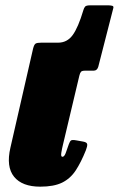

<svg xmlns="http://www.w3.org/2000/svg" viewBox="-20 -680 445 720"><path d="M104 -497.5Q108 -513.5 114 -516.8Q120 -520 135 -520H198Q231.5 -520 252.2 -548Q273 -576 293 -643Q295 -650 299 -655Q303 -660 318 -660H386Q393 -660 400 -658.5Q407 -657 405 -650L348.5 -429.5Q344 -415 331.5 -415H299.5Q287.5 -415 283.8 -410.8Q280 -406.5 277.5 -396L216 -137Q212.5 -123 210 -107.5Q207.5 -92 214 -92Q221 -92 226.2 -105.5Q231.5 -119 238 -139Q242 -150 246.2 -153.2Q250.5 -156.5 267 -153.5L292 -149Q306 -146.5 307 -139.2Q308 -132 302 -116.5Q284 -71.5 264 -41Q244 -10.5 213 4.8Q182 20 131 20Q63 20 32.8 -17.2Q2.5 -54.5 19 -126Z"/></svg>

Font: Besley* Condensed Fatface
Style: Italic
Weight: 900
Width: 3
Italic angle: -13°
Designer: Owen Earl
Foundry: indestructible type*
Version: Version 3.000; ttfautohint (v1.8.3)